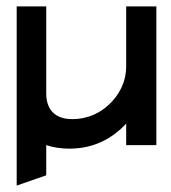

<svg xmlns="http://www.w3.org/2000/svg" viewBox="-20 -452 532 598"><path d="M32 126 124 94V0C145 7 170 11 196 11C275 11 332 -23 373 -67V0H467V-432H373V-246C373 -195 350 -155 320 -127C294 -102 256 -81 205 -81C150 -81 124 -112 124 -161V-432H32Z"/></svg>

Font: Charger Pro
Style: ExBdExt
Weight: 400
Designer: Jasper
Foundry: Cannot Into Space Fonts
Version: Version 1.09